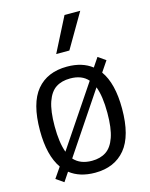

<svg xmlns="http://www.w3.org/2000/svg" viewBox="-122 -885 763 979"><g transform="rotate(-15 259.0 -396.0)"><path d="M475.5 -271Q475.5 -127.5 418.8 -59Q362 9.5 259 9.5Q178 9.5 126 -31.5L94.5 15.5L54 -12.5L92 -68Q42 -139 42 -270.5Q42 -415 98.5 -482.8Q155 -550.5 259 -550.5Q339.5 -550.5 390.5 -510.5L422.5 -558L462.5 -530L425 -474.5Q475.5 -404.5 475.5 -271ZM120 -272.5Q120 -186 139.5 -133.5L353 -451Q321 -488 259 -488Q214 -488 183.5 -468Q153 -448 136.5 -400.5Q120 -353 120 -272.5ZM397.5 -269.5Q397.5 -358.5 377.5 -409.5L164 -91Q197.5 -53.5 259 -53.5Q303.5 -53.5 334 -73.8Q364.5 -94 381 -141.5Q397.5 -189 397.5 -269.5ZM223 -626.5 315.5 -808H398.5L292.5 -626.5Z"/></g></svg>

Font: Encode Sans Semi Condensed
Style: Regular
Weight: 400
Width: 4
Designer: Multiple Designers
Foundry: Impallari Type
Version: Version 2.000